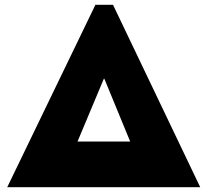

<svg xmlns="http://www.w3.org/2000/svg" viewBox="-20 -775 859 795"><path d="M10 0 375 -755H448L809 0ZM301 -189H519L412 -449H410Z"/></svg>

Font: Rowdies
Style: Bold
Weight: 700
Designer: Jaikishan Patel
Version: Version 1.000; ttfautohint (v1.8.3)